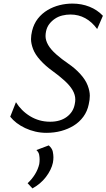

<svg xmlns="http://www.w3.org/2000/svg" viewBox="-20 -730 594 1071"><path d="M239 11Q207 11 177 4Q147 -3 120.5 -15.5Q94 -28 73 -44Q52 -60 37 -79L69 -160Q83 -137 103 -117Q123 -97 147.5 -82Q172 -67 200 -59Q228 -51 260 -51Q316 -51 352.5 -78Q389 -105 397 -149Q400 -163 400 -175Q400 -201 385 -227Q370 -253 339 -281Q308 -309 271 -335.5Q234 -362 205 -394Q176 -426 164.5 -456.5Q153 -487 153 -512Q153 -533 159 -558Q169 -598 191.5 -626.5Q214 -655 245 -673.5Q276 -692 311.5 -701Q347 -710 384 -710Q435 -710 479 -692.5Q523 -675 554 -642L522 -568Q493 -608 455.5 -628.5Q418 -649 373 -649Q350 -649 327.5 -643.5Q305 -638 286.5 -625.5Q268 -613 255 -596Q242 -579 237 -556Q234 -542 234 -529Q234 -505 248.5 -479.5Q263 -454 293.5 -427Q324 -400 361.5 -374.5Q399 -349 428 -317Q457 -285 469 -253.5Q481 -222 481 -196Q481 -174 475 -148Q467 -109 445 -79Q423 -49 391.5 -29.5Q360 -10 321.5 0.5Q283 11 239 11ZM134 292Q158 270 175 242.5Q192 215 199 185Q201 171 201 159Q201 148 198.5 133.5Q196 119 183 107L252 81Q271 98 274.5 116Q278 134 278 147Q278 162 275 178Q271 197 261 217.5Q251 238 236 257.5Q221 277 202 293Q183 309 161 321Z"/></svg>

Font: Isabella Sans
Style: Italic
Weight: 400
Italic angle: -12°
Designer: Christian Thalmann (Catharsis Fonts), Cristiano Sobral
Foundry: The Isabella Sans Project Authors
Version: Version 2.026; ttfautohint (v1.8.4.7-5d5b-dirty)